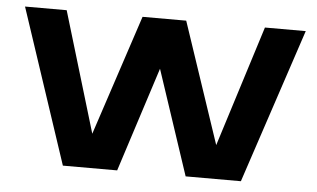

<svg xmlns="http://www.w3.org/2000/svg" viewBox="-44 -627 1145 693"><g transform="rotate(5 528.5 -280.0)"><path d="M20 -560.1H170.9L301.8 -124L445.8 -560.1H604L751 -122.1L889.2 -560.1H1037.1L851.1 0H650.9L524.9 -378.9L402.8 0H206.1Z"/></g></svg>

Font: Mattone
Style: Regular
Weight: 400
Width: 6
Designer: Nunzio Mazzaferro
Foundry: Collletttivo
Version: Version 2.000;Glyphs 3.2 (3217)